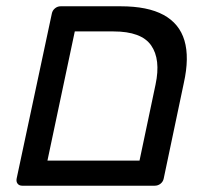

<svg xmlns="http://www.w3.org/2000/svg" viewBox="-20 -591 656 611"><path d="M51 0Q41 0 36 -6.5Q31 -13 33 -23L145 -548Q147 -558 155 -564.5Q163 -571 173 -571H364Q450 -571 500.5 -543.5Q551 -516 567 -462Q583 -408 565 -327L501 -23Q499 -13 491 -6.5Q483 0 472 0ZM131 -80H424L475 -322Q492 -402 461 -446.5Q430 -491 341 -491H218Z"/></svg>

Font: Rubik
Style: Italic
Weight: 400
Italic angle: -12°
Designer: Hubert and Fischer
Foundry: Hubert and Fischer
Version: Version 2.300;gftools[0.9.30]